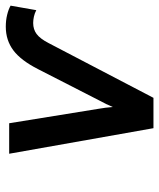

<svg xmlns="http://www.w3.org/2000/svg" viewBox="38 -602 563 680"><g transform="rotate(-90 320.0 -261.5)"><path d="M206.5 0 116 -511H224L275.5 -192.5Q277.5 -181.5 279 -169.5Q280.5 -157.5 281.5 -144Q285.5 -154 292.2 -167.8Q299 -181.5 305 -192.5L415.5 -408.5Q446.5 -469.5 482.2 -496.2Q518 -523 566 -523Q588.5 -523 608 -518.2Q627.5 -513.5 640.5 -506L624.5 -415Q613 -421 601.2 -423.5Q589.5 -426 579 -426Q556.5 -426 540 -413.8Q523.5 -401.5 508 -371.5L314 0Z"/></g></svg>

Font: Overpass SemiBold
Style: Italic
Weight: 600
Italic angle: -10°
Designer: Delve Withrington, Dave Bailey, Thomas Jockin
Foundry: Delve Fonts LLC
Version: Version 4.000